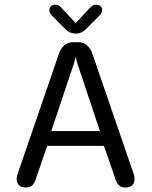

<svg xmlns="http://www.w3.org/2000/svg" viewBox="-20 -806 659 835"><path d="M90.5 9.5Q74 9.5 63.2 0Q52.5 -9.5 52.5 -27.5Q52.5 -32.5 53.5 -38.2Q54.5 -44 57 -50.5L236 -571.5Q243 -594.5 259.2 -608.5Q275.5 -622.5 296.5 -622.5H321Q342.5 -622.5 358.8 -608.5Q375 -594.5 382 -571.5L561 -50.5Q563.5 -44 564.2 -38.2Q565 -32.5 565 -27.5Q565 -9 554.2 0.2Q543.5 9.5 526.5 9.5Q505.5 9.5 495.2 -2Q485 -13.5 478.5 -37.5L432 -171.5H185.5L139 -37.5Q132.5 -13.5 122.2 -2Q112 9.5 90.5 9.5ZM203 -236H414.5L315 -534.5Q313.5 -541.5 312 -547.5Q310.5 -553.5 309 -558.5Q308 -553.5 306.2 -547.5Q304.5 -541.5 303 -534.5ZM412.5 -738.5 365.5 -691Q351 -675.5 338.8 -667.8Q326.5 -660 309 -660Q291.5 -660 279 -667.8Q266.5 -675.5 252.5 -691L205.5 -738.5Q194.5 -750 194.5 -761.5Q194.5 -772 201.5 -778.8Q208.5 -785.5 220 -785.5Q231 -785.5 238.5 -779.8Q246 -774 254.5 -764L309.5 -705.5L363 -763.5Q372 -773.5 379.5 -779.5Q387 -785.5 398 -785.5Q410 -785.5 417.2 -779Q424.5 -772.5 424.5 -762.5Q424.5 -757.5 421.8 -751.2Q419 -745 412.5 -738.5Z"/></svg>

Font: Sono Monospace
Style: Regular
Weight: 400
Designer: Tyler Finck
Foundry: Tyler Finck
Version: Version 2.112